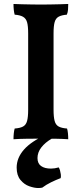

<svg xmlns="http://www.w3.org/2000/svg" viewBox="-20 -699 411 968"><path d="M217 -22 241 0Q208 19 188.5 44Q169 69 169 98Q169 125 187 138Q205 151 237 151Q246 151 256 149.5Q266 148 276 145Q280 151 282.5 160Q285 169 286.5 179.5Q288 190 286 199Q262 208 237.5 220Q213 232 193 247Q188 248 183 248.5Q178 249 173 249Q153 249 127.5 240Q102 231 83 208Q64 185 64 146Q64 97 101 55Q138 13 217 -22ZM122 -530Q122 -568 116.5 -587Q111 -606 96 -614.5Q81 -623 54 -625Q51 -635 49.5 -649.5Q48 -664 48 -679Q66 -678 90 -677.5Q114 -677 139.5 -676.5Q165 -676 187 -676Q210 -676 234 -676.5Q258 -677 281 -677.5Q304 -678 324 -679Q324 -664 323 -650.5Q322 -637 317 -625Q291 -623 276 -615Q261 -607 255.5 -587.5Q250 -568 250 -530V-146Q250 -109 255.5 -89Q261 -69 276 -61Q291 -53 318 -51Q321 -42 322.5 -27.5Q324 -13 324 3Q296 1 261.5 0.5Q227 0 191 0Q154 0 115.5 0.5Q77 1 48 3Q48 -12 49.5 -26.5Q51 -41 54 -51Q81 -53 96 -61Q111 -69 116.5 -89Q122 -109 122 -146Z"/></svg>

Font: Vollkorn SemiBold
Style: Regular
Weight: 600
Designer: Friedrich Althausen
Foundry: Friedrich Althausen
Version: Version 5.000